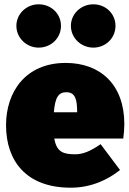

<svg xmlns="http://www.w3.org/2000/svg" viewBox="-20 -849 600 891"><path d="M159 -628C218 -628 263 -673 263 -729C263 -785 218 -829 159 -829C103 -829 56 -785 56 -729C56 -673 103 -628 159 -628ZM413 -628C471 -628 516 -673 516 -729C516 -785 471 -829 413 -829C356 -829 309 -785 309 -729C309 -673 356 -628 413 -628ZM557 -273C557 -456 446 -557 285 -557C98 -557 8 -422 8 -268C8 -103 101 22 308 22C406 22 483 -17 537 -60L447 -180C401 -148 365 -133 330 -133C277 -133 243 -141 232 -206H552C555 -227 557 -256 557 -273ZM338 -328H230C236 -401 253 -421 289 -421C333 -421 337 -378 338 -335Z"/></svg>

Font: Fira Sans Ultra
Style: Regular
Weight: 950
Designer: Carrois Corporate & Edenspiekermann AG
Foundry: Carrois Corporate GbR & Edenspiekermann AG
Version: Version 4.203;PS 004.203;hotconv 1.0.88;makeotf.lib2.5.64775